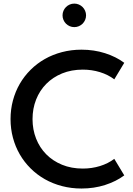

<svg xmlns="http://www.w3.org/2000/svg" viewBox="-20 -1042 743 1076"><path d="M436.8 -763.6Q506.8 -763.6 568.6 -743.9Q630.5 -724.1 676.4 -690L620.5 -597.3Q585.9 -623.6 540.2 -637.7Q494.5 -651.8 444.1 -651.8Q380 -651.8 328 -630.5Q275.9 -609.1 239.1 -571.8Q202.3 -534.5 182.3 -483.9Q162.3 -433.2 162.3 -374.5Q162.3 -315.9 182.3 -265.2Q202.3 -214.5 239.1 -177.3Q275.9 -140 328 -118.6Q380 -97.3 444.1 -97.3Q494.5 -97.3 540.2 -111.4Q585.9 -125.5 620.5 -151.8L676.4 -59.1Q630.5 -25 568.6 -5.2Q506.8 14.5 436.8 14.5Q379.5 14.5 327.5 0.9Q275.5 -12.7 231.4 -37.7Q187.3 -62.7 151.6 -98.2Q115.9 -133.6 90.9 -176.8Q65.9 -220 52.5 -270Q39.1 -320 39.1 -374.5Q39.1 -429.1 52.5 -479.1Q65.9 -529.1 90.9 -572.3Q115.9 -615.5 151.6 -650.9Q187.3 -686.4 231.4 -711.4Q275.5 -736.4 327.5 -750Q379.5 -763.6 436.8 -763.6ZM330.5 -955.9Q330.5 -969.5 335.7 -981.6Q340.9 -993.6 349.8 -1002.5Q358.6 -1011.4 370.7 -1016.6Q382.7 -1021.8 396.4 -1021.8Q410 -1021.8 422 -1016.6Q434.1 -1011.4 443 -1002.5Q451.8 -993.6 457 -981.6Q462.3 -969.5 462.3 -955.9Q462.3 -942.3 457 -930.2Q451.8 -918.2 443 -909.3Q434.1 -900.5 422 -895.2Q410 -890 396.4 -890Q382.7 -890 370.7 -895.2Q358.6 -900.5 349.8 -909.3Q340.9 -918.2 335.7 -930.2Q330.5 -942.3 330.5 -955.9Z"/></svg>

Font: Spartan MB SemBd
Style: Regular
Weight: 600
Designer: Matt Bailey, Mirko Velimirovic
Foundry: Matt Bailey
Version: Version 1.005